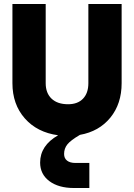

<svg xmlns="http://www.w3.org/2000/svg" viewBox="-20 -670 669 958"><path d="M42 -649.9H208V-254.9Q208 -205.6 237.3 -177.7Q266.6 -149.9 319.8 -149.9Q367.7 -149.9 394.3 -177.7Q420.9 -205.6 420.9 -254.9V-649.9H586.9V-254.9Q586.9 -152.3 530.8 -83.3Q474.6 -14.2 378.9 2.9Q332 30.3 315.9 50.8Q299.8 71.3 299.8 98.1Q299.8 119.6 314.5 131.3Q329.1 143.1 356.9 143.1H425.8V268.1H349.1Q272 268.1 226.1 233.6Q180.2 199.2 180.2 141.1Q180.2 56.2 270 4.9Q165.5 -9.3 103.8 -79.3Q42 -149.4 42 -254.9Z"/></svg>

Font: Overused Grotesk ExtraBold
Style: Regular
Weight: 800
Version: Version 0.002